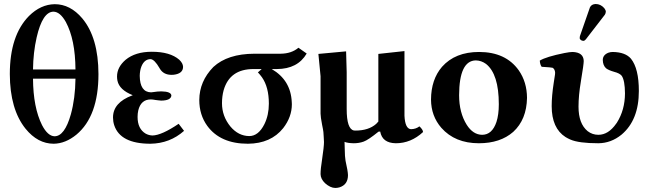

<svg xmlns="http://www.w3.org/2000/svg" viewBox="-20 -702 3225 954"><path d="M355 -311H144Q145 -168 189 -80.1Q217.3 -25.9 251 -24.9Q301.3 -24.9 332 -133.8Q354 -213.4 355 -311ZM246.1 -644Q191.4 -644 162.1 -516.1Q145 -440.9 144 -356.9H355Q354 -505.9 307.1 -592.8Q278.8 -643.1 246.1 -644ZM28.8 -334Q28.8 -525.9 124 -622.6Q182.1 -680.2 252 -681.2Q329.1 -681.2 388.7 -610.8Q468.8 -515.1 469.2 -334Q469.2 -124.5 359.9 -33.2Q305.7 11.2 247.1 12.2Q167.5 12.2 106.9 -62.5Q29.3 -159.2 28.8 -334Z M663.6 -121.1Q663.6 -62 703.6 -38.1Q719.7 -29.3 737.8 -28.8Q783.2 -29.8 867.7 -86.9L894.5 -51.8Q824.2 10.7 727.5 12.2Q577.6 12.2 547.4 -80.1Q541.5 -98.6 541.5 -118.2Q541.5 -192.4 637.2 -228Q639.2 -228.5 639.6 -229Q572.8 -255.4 563.5 -301.3Q561.5 -311.5 561.5 -321.8Q561.5 -368.2 604 -404.8Q652.3 -444.8 734.4 -444.8Q825.2 -444.8 870.6 -405.3Q889.2 -387.7 889.6 -370.1Q889.6 -336.4 843.3 -330.6Q837.4 -330.1 832.5 -330.1Q792.5 -330.1 774.4 -360.4Q772.9 -362.8 772.5 -363.8Q747.6 -406.7 728.5 -408.2Q697.3 -408.2 682.6 -371.6Q674.8 -351.6 674.3 -325.2Q675.3 -244.1 730.5 -243.2Q732.4 -243.2 738.8 -244.1Q763.7 -248 781.7 -248Q830.6 -247.1 831.5 -227.1Q829.1 -202.6 780.8 -202.1Q777.3 -202.1 765.6 -203.6Q757.3 -204.6 753.4 -205.1Q738.3 -208 729.5 -208Q680.2 -208 667 -153.3Q663.6 -138.2 663.6 -121.1Z M1218.3 -25.9Q1264.2 -25.9 1293.9 -85.4Q1315.9 -130.4 1315.9 -187Q1315.9 -269 1281.7 -317.9Q1272 -331.1 1261.2 -342.8Q1263.2 -343.8 1265.1 -345.5Q1267.1 -347.2 1269 -349.1Q1271 -351.1 1272.9 -352.5Q1274.9 -354 1276.6 -355Q1278.3 -356 1278.8 -357.4L1279.3 -358.9H1239.3Q1121.6 -358.9 1091.3 -253.9Q1083 -223.6 1083 -189Q1083 -124.5 1125 -73.2Q1164.6 -26.4 1218.3 -25.9ZM1040 -369.1Q1110.8 -434.6 1244.1 -435.1H1374Q1428.2 -435.5 1462.9 -464.8L1503.9 -436Q1459 -359.4 1356 -358.9H1330.1Q1424.8 -303.7 1429.7 -194.8Q1429.7 -189 1430.2 -184.1Q1430.2 -121.1 1387.2 -65.4Q1326.2 11.2 1211.9 12.2Q1074.7 12.2 1009.8 -76.7Q970.2 -131.3 970.2 -205.1Q970.7 -297.9 1040 -369.1Z M1869.1 -48.3 1860.8 -47.9Q1810.1 -6.8 1787.1 1.5Q1764.2 9.8 1737.8 9.8Q1708 9.3 1691.9 2.9Q1692.4 14.2 1692.9 37.1Q1693.4 77.6 1696.8 96.2Q1708.5 147.9 1709 168Q1709 215.8 1666.5 229Q1656.2 231.9 1646 231.9Q1621.6 231.9 1594.7 208Q1573.2 187 1572.8 163.1Q1572.8 136.7 1580.1 91.8Q1589.8 26.4 1589.8 3.9Q1589.8 -4.4 1588.4 -22.9Q1587.4 -38.1 1586.9 -45.9Q1585.9 -56.2 1580.6 -81.1Q1572.8 -121.6 1572.8 -137.2V-323.2L1562 -434.1L1699.7 -446.8Q1699.7 -445.8 1702.6 -342.8V-160.2Q1702.6 -61 1738.3 -53.7Q1742.2 -53.2 1746.1 -53.2Q1811.5 -53.2 1849.1 -86.4Q1855.5 -92.8 1859.9 -98.1V-434.1L1989.7 -448.2V-127Q1992.7 -62 2022 -60.1Q2046.4 -60.5 2064 -74.2Q2081.5 -58.1 2082 -45.9Q2022 9.8 1946.8 9.8Q1879.4 8.8 1869.1 -48.3Z M2344.2 -401.9Q2261.7 -400.4 2261.2 -229Q2261.2 -142.1 2299.3 -81.5Q2330.6 -32.7 2375.5 -32.2Q2425.3 -32.2 2446.8 -96.2Q2458.5 -132.3 2458.5 -184.1Q2458.5 -334 2395 -384.3Q2371.6 -401.4 2344.2 -401.9ZM2121.6 -207Q2122.1 -307.1 2176.3 -370.1Q2241.7 -443.8 2360.4 -443.8Q2492.7 -443.8 2557.6 -352.5Q2598.1 -294.4 2598.6 -215.8Q2596.7 -107.9 2530.3 -46.9Q2465.8 9.8 2359.4 9.8Q2240.7 9.8 2172.9 -66.9Q2122.1 -125.5 2121.6 -207Z M2939.5 -682.1Q2964.4 -682.1 2982.4 -661.6Q2989.7 -652.3 2990.2 -644Q2989.3 -634.8 2985.4 -628.9L2891.1 -506.8Q2884.8 -499.5 2880.4 -499Q2866.2 -499 2860.8 -509.8Q2860.4 -511.7 2860.4 -513.2Q2860.8 -519 2861.3 -522L2911.1 -665Q2918.5 -681.2 2939.5 -682.1ZM3154.3 -250Q3154.3 -105 3067.9 -32.7Q3016.1 9.3 2953.1 9.8Q2855.5 9.8 2813.5 -8.8Q2801.3 -14.2 2790 -21Q2721.2 -64.9 2721.2 -174.8Q2721.2 -225.6 2731.4 -291Q2732.9 -301.8 2735.4 -316.9Q2738.3 -333 2738.3 -340.8Q2737.3 -357.9 2726.1 -365.2Q2721.2 -367.2 2671.4 -370.1Q2663.1 -381.3 2662.1 -400.9Q2694.3 -420.4 2784.7 -438.5Q2812 -443.8 2825.2 -443.8Q2879.4 -441.9 2880.4 -398.9Q2880.4 -382.3 2867.2 -303.7Q2866.7 -299.8 2866.2 -296.9Q2854.5 -228 2854.5 -171.9Q2854.5 -87.4 2899.9 -50.3Q2923.3 -32.2 2953.1 -32.2Q3002.9 -32.2 3041.5 -87.4Q3043.9 -90.8 3045.4 -92.8Q3085 -155.8 3085.4 -237.8Q3085 -301.8 3069.3 -325.2Q3059.6 -337.9 3031.2 -345.2Q3003.9 -353 2991.2 -362.8Q2975.6 -377.4 2975.1 -403.8Q2975.1 -428.7 3002.4 -439.9Q3013.2 -443.8 3024.4 -443.8Q3087.4 -442.9 3115.2 -410.2Q3154.3 -361.3 3154.3 -250Z"/></svg>

Font: Linux Libertine O
Style: Bold
Weight: 700
Designer: Philipp H. Poll
Foundry: Philipp H. Poll
Version: Version 5.0.0